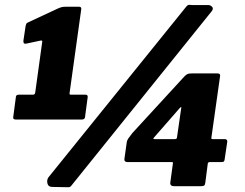

<svg xmlns="http://www.w3.org/2000/svg" viewBox="-20 -771 1013 795"><path d="M333 -379Q345 -379 343 -368L332 -286Q331 -276 318 -276H46Q32 -276 35 -288L46 -371Q47 -379 59 -379H117Q125 -379 126 -389L155 -599Q156 -604 148 -603L92 -591Q75 -586 77 -603L86 -663Q88 -671 89.5 -673.5Q91 -676 98 -679L218 -735Q229 -740 235.5 -741.5Q242 -743 251 -743H308Q319 -743 316 -730L268 -385Q267 -379 273 -379H333ZM276 -3Q271 4 265 4Q259 4 248 4L196 3Q180 3 176.5 -11Q173 -25 180 -36L750 -742Q758 -752 763.5 -751Q769 -750 777 -750H843Q851 -750 858 -743Q865 -736 857 -725ZM743 -454Q751 -462 756.5 -464.5Q762 -467 775 -467H881Q894 -467 891 -454L855 -199Q855 -195 860 -195H910Q922 -195 921 -184L910 -110Q909 -104 906.5 -102Q904 -100 896 -100H849Q840 -100 840 -91L830 -14Q829 -5 825 -2.5Q821 0 810 0H702Q684 0 685 -14L696 -95Q697 -100 691 -100H508Q494 -100 495 -112L505 -183Q506 -190 511.5 -198Q517 -206 528 -220L743 -454ZM704 -195Q713 -195 713 -203L730 -321Q732 -328 729.5 -327.5Q727 -327 722 -321L618 -202Q612 -195 619 -195Z"/></svg>

Font: Libre Franklin Black
Style: Italic
Weight: 900
Italic angle: -8°
Designer: Pablo Impallari, Rodrigo Fuenzalida, Nhung Nguyen
Foundry: Impallari Type
Version: Version 3.000